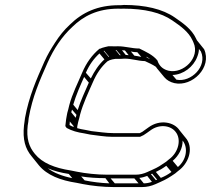

<svg xmlns="http://www.w3.org/2000/svg" viewBox="-20 -697 853 776"><path d="M456 -510C447 -509 439 -510 432 -510H418L405 -507C397 -505 390 -503 384 -500H382C352 -475 329 -443 312 -403C295 -362 272 -318 260 -272C257 -260 255 -250 252 -241L249 -225C246 -211 246 -198 244 -187C246 -185 248 -183 249 -180C271 -168 293 -162 320 -158L345 -153C372 -150 404 -144 435 -144H546C558 -149 563 -152 574 -160L588 -170C623 -196 668 -191 689 -165C715 -134 701 -80 663 -53L651 -43C629 -28 619 -21 596 -11L576 -2C561 5 545 9 529 9H412C372 9 326 4 291 -3L266 -8C201 -18 151 -38 121 -75C97 -104 86 -137 92 -190C94 -199 95 -209 96 -220C111 -306 141 -373 172 -443C198 -501 230 -549 272 -588C317 -632 374 -662 459 -662C465 -662 472 -661 479 -662C565 -662 631 -646 677 -614C709 -592 742 -569 758 -534L762 -525C790 -464 721 -398 662 -411C641 -416 628 -427 620 -443L616 -453C597 -476 569 -488 543 -501H541C513 -501 487 -510 456 -510ZM461 -676C375 -676 313 -647 263 -598C239 -576 220 -552 202 -524C186 -499 173 -478 159 -447C128 -377 97 -308 81 -220C79 -209 79 -199 77 -190C71 -133 82 -96 108 -65L137 -29C170 11 224 32 290 42L315 47C351 54 397 59 438 59H555C573 59 591 55 609 47L629 38C652 28 666 19 688 4L700 -6C742 -36 762 -94 735 -134L706 -170C684 -204 626 -216 580 -182L566 -172C556 -164 555 -164 545 -159H438C409 -159 379 -164 350 -167L325 -172C313 -174 302 -176 292 -179C292 -183 292 -187 293 -190L296 -204C299 -212 301 -224 304 -235C316 -279 337 -323 355 -364C370 -399 389 -427 414 -449C421 -453 425 -455 434 -457L446 -459H458C466 -459 473 -459 483 -460C514 -460 534 -451 566 -450C581 -443 597 -436 610 -427C612 -425 613 -422 615 -420L644 -385C654 -373 668 -365 685 -361C757 -345 838 -425 805 -498L776 -534L772 -542C755 -579 719 -604 687 -626C637 -661 566 -677 481 -677C474 -676 467 -676 461 -676ZM699 -22 678 -47C703 -68 719 -99 718 -129C742 -99 733 -50 699 -22ZM673 -2C658 9 647 15 630 22L610 -2C625 -9 637 -16 652 -27ZM615 29 610 31 590 7 595 5ZM594 38C583 42 572 44 561 44L543 22C554 21 564 18 575 14ZM540 44H444L427 24H523ZM422 44C388 43 351 38 322 32L308 16C338 21 374 23 406 23ZM272 23C232 15 198 2 173 -17C198 -6 226 1 258 6ZM693 -375 677 -394C721 -395 762 -427 777 -467C781 -477 784 -488 784 -499L792 -489C819 -429 752 -363 693 -375ZM551 -467C542 -469 532 -471 523 -472L509 -489C517 -487 525 -486 535 -486ZM574 -464 571 -468C577 -465 582 -462 587 -458C583 -460 578 -462 574 -464ZM500 -474C496 -474 492 -475 488 -475L473 -494C477 -494 481 -493 485 -493ZM468 -474H464L447 -495H450ZM421 -468C420 -468 420 -467 419 -467L399 -491C400 -491 400 -492 401 -492ZM339 -363C324 -328 306 -291 294 -252L276 -274C287 -312 304 -350 320 -386ZM347 -380 327 -403C341 -435 359 -460 382 -481L402 -457C379 -436 362 -410 347 -380ZM289 -233 286 -221 268 -243C269 -246 270 -250 271 -254ZM278 -187C278 -186 277 -185 277 -184C272 -186 267 -188 262 -191L261 -193C262 -197 262 -202 262 -206Z"/></svg>

Font: Blanket
Style: Ugh
Weight: 900
Foundry: Cannot Into Space Fonts
Version: Version 0.9